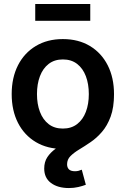

<svg xmlns="http://www.w3.org/2000/svg" viewBox="-20 -742 636 971"><path d="M297.9 11.2Q219.7 11.2 161.4 -23.4Q103 -58.1 71 -120.6Q39.1 -183.1 39.1 -266.1Q39.1 -349.1 71 -411.9Q103 -474.6 161.4 -509.5Q219.7 -544.4 297.9 -544.4Q376.5 -544.4 434.6 -509.5Q492.7 -474.6 524.7 -411.9Q556.6 -349.1 556.6 -266.1Q556.6 -183.1 524.7 -120.6Q492.7 -58.1 434.6 -23.4Q376.5 11.2 297.9 11.2ZM297.9 -91.8Q340.8 -91.8 370.1 -114.5Q399.4 -137.2 414.3 -176.5Q429.2 -215.8 429.2 -266.1Q429.2 -316.9 414.3 -356.4Q399.4 -396 370.1 -418.7Q340.8 -441.4 297.9 -441.4Q255.4 -441.4 226.1 -418.7Q196.8 -396 181.9 -356.4Q167 -316.9 167 -266.1Q167 -215.8 181.9 -176.5Q196.8 -137.2 225.8 -114.5Q254.9 -91.8 297.9 -91.8ZM328.6 209Q272 209 237.8 183.3Q203.6 157.7 203.6 110.4Q203.6 76.7 219.5 52.7Q235.4 28.8 261.5 10Q287.6 -8.8 319.1 -26.6Q350.6 -44.4 381.6 -64.9Q412.6 -85.4 439 -112.3Q465.3 -139.2 481.2 -176.8Q497.1 -214.4 497.1 -266.1H556.6Q556.6 -198.7 539.6 -152.3Q522.5 -106 495.6 -75Q468.8 -43.9 438.2 -23.2Q407.7 -2.4 380.6 13.9Q353.5 30.3 336.4 47.4Q319.3 64.5 319.3 88.9Q319.3 105.5 328.9 114.7Q338.4 124 359.4 124Q369.1 124 377.4 121.8Q385.7 119.6 393.6 116.2L414.1 192.4Q397.9 198.7 375.7 203.9Q353.5 209 328.6 209ZM436.5 -721.7V-636.7H158.2V-721.7Z"/></svg>

Font: Inter 20pt SemiBold
Style: Regular
Weight: 600
Version: Version 4.001;git-66647c0bb